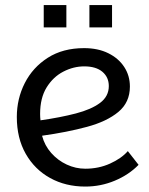

<svg xmlns="http://www.w3.org/2000/svg" viewBox="-20 -710 575 742"><path d="M309.5 11Q233.5 11 173.8 -22Q114 -55 79.5 -115.5Q45 -176 45 -258Q45 -328.5 75.8 -389Q106.5 -449.5 164.8 -486.8Q223 -524 305 -524Q359 -524 398.8 -504.2Q438.5 -484.5 460.2 -451Q482 -417.5 482 -375.5Q482 -314.5 437.5 -277.5Q393 -240.5 316.2 -219.8Q239.5 -199 142.5 -185.5Q152.5 -147.5 178 -118.8Q203.5 -90 238 -74Q272.5 -58 309.5 -58Q361.5 -58 405.2 -77.8Q449 -97.5 474 -126L515.5 -73Q478 -34.5 423.8 -11.8Q369.5 11 309.5 11ZM136.5 -245Q213.5 -256 273 -271.5Q332.5 -287 366.5 -312.2Q400.5 -337.5 400.5 -377.5Q400.5 -411.5 375.8 -432.5Q351 -453.5 305.5 -453.5Q264 -453.5 224.8 -433.2Q185.5 -413 160.2 -372.2Q135 -331.5 135 -269.5Q135 -257 136.5 -245ZM325.5 -604V-690.5H413V-604ZM149 -604V-690.5H236.5V-604Z"/></svg>

Font: Mooli
Style: Regular
Weight: 400
Designer: Vernon Adams
Foundry: Vernon Adams
Version: Version 1.000; ttfautohint (v1.8.4.7-5d5b);gftools[0.9.33]